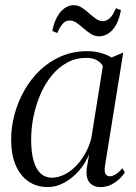

<svg xmlns="http://www.w3.org/2000/svg" viewBox="-20 -728 536 758"><path d="M394.5 -73.5Q391 -50 396.8 -41Q402.5 -32 414.5 -32Q423.5 -32 436.8 -40Q450 -48 463 -64L473 -47.5Q468 -38.5 454.5 -24.8Q441 -11 421.2 -0.2Q401.5 10.5 376.5 10.5Q347.5 10.5 332.8 -8.2Q318 -27 322.5 -63.5L332 -119Q317.5 -83.5 291.8 -54Q266 -24.5 234 -7Q202 10.5 168.5 10.5Q124.5 10.5 92 -12Q59.5 -34.5 41.8 -76.2Q24 -118 24 -177Q24 -226 37.2 -275.8Q50.5 -325.5 75.8 -370.5Q101 -415.5 137.8 -450.5Q174.5 -485.5 221.5 -505.8Q268.5 -526 324.5 -526Q351.5 -526 376 -519.5Q400.5 -513 420.5 -501L466.5 -520.5ZM386 -467Q378 -482 361.5 -490.8Q345 -499.5 320.5 -499.5Q279 -499.5 244.8 -480.8Q210.5 -462 184 -429.5Q157.5 -397 139.5 -355.2Q121.5 -313.5 112.2 -267.8Q103 -222 103 -176.5Q103 -125.5 113 -92Q123 -58.5 141.2 -42.5Q159.5 -26.5 184 -26.5Q208.5 -26.5 232.5 -38Q256.5 -49.5 277.8 -70.5Q299 -91.5 315.2 -119.8Q331.5 -148 340.5 -182ZM186.5 -606Q193.5 -640.5 206.5 -663Q219.5 -685.5 236.2 -696.5Q253 -707.5 270 -707.5Q288 -707.5 302.8 -698Q317.5 -688.5 331.2 -676Q345 -663.5 358.5 -654Q372 -644.5 386.5 -644.5Q401 -644.5 413.8 -656.5Q426.5 -668.5 437.5 -695.5L457.5 -688Q450.5 -650.5 437 -627.8Q423.5 -605 406.2 -594.8Q389 -584.5 371.5 -584.5Q354 -584.5 339 -594Q324 -603.5 310.2 -615.8Q296.5 -628 283 -637.5Q269.5 -647 254.5 -647Q240 -647 228.8 -635.5Q217.5 -624 206 -597.5Z"/></svg>

Font: Merriweather 120pt Light
Style: Italic
Weight: 300
Italic angle: -7.8°
Version: Version 2.101